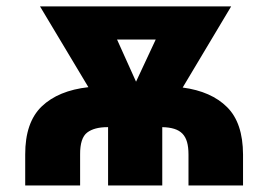

<svg xmlns="http://www.w3.org/2000/svg" viewBox="-20 -565 817 585"><path d="M107.2 -240.8Q157.7 -289.1 249.3 -299.4L101.9 -545.5H684.3L536.6 -298.3Q623.9 -286.6 671.9 -238.6Q720.2 -190.7 720.5 -94.1V0H554.3V-94.1Q554.3 -116.5 549.9 -132.1Q545.5 -147.7 535.9 -157.7Q526.3 -167.6 511 -172.4Q495.7 -177.2 474.4 -177.6V0H309.3V-177.6H307.5Q267.4 -177.6 245.7 -161.2Q223.7 -144.5 224.1 -94.1V0H56.8V-94.1Q56.5 -192.1 107.2 -240.8ZM394.5 -316.1 454.5 -444.6H336.6Z"/></svg>

Font: Inter P Extra Bold
Style: Regular
Weight: 800
Designer: Rasmus Andersson
Foundry: rsms
Version: Version 3.018;git-588b23468